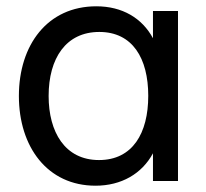

<svg xmlns="http://www.w3.org/2000/svg" viewBox="-20 -575 656 610"><path d="M466 -453.5C431.5 -517.5 368.5 -555 286 -555C131 -555 40 -432.5 40 -270C40 -108.5 130.5 15 283.5 15C365.5 15 431 -23 466 -88V0H545.5V-540H466ZM294.5 -66.5C186 -66.5 134.5 -156 134.5 -270C134.5 -390.5 190 -473.5 295.5 -473.5C401 -473.5 451 -390 451 -270.5C451 -152 401.5 -66.5 294.5 -66.5Z"/></svg>

Font: Hauora Medium
Style: Regular
Weight: 500
Designer: Wayne Shih
Foundry: WCYS
Version: Version 1.001;hotconv 1.0.109;makeotfexe 2.5.65596